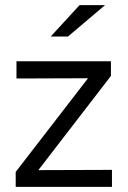

<svg xmlns="http://www.w3.org/2000/svg" viewBox="-20 -726 499 746"><path d="M41 0ZM41 0V-58L322 -422L44 -421V-488H411V-431L129 -65L415 -66V0ZM289 -706H388L244 -584H177Z"/></svg>

Font: Rosa Sans Light
Style: Regular
Weight: 300
Designer: Pentagram / MCKL
Foundry: Pentagram / MCKL
Version: Version 1.005;September 16, 2019;FontCreator 11.5.0.2425 64-